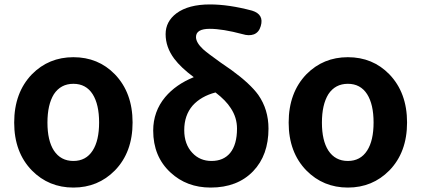

<svg xmlns="http://www.w3.org/2000/svg" viewBox="-20 -832 1900 866"><path d="M311 14Q200 14 124 -63Q44 -145 44 -279Q44 -414 124 -497Q200 -574 311 -574Q423 -574 498 -497Q578 -414 578 -279.5Q578 -145 498 -63Q422 14 311 14ZM311 -106Q368 -106 398 -153Q427 -198 427 -279.5Q427 -361 398 -407Q368 -454 311 -454Q254 -454 223 -407Q194 -360 194 -279Q194 -198 223 -153Q254 -106 311 -106Z M930 14Q822 14 749 -54Q671 -126 671 -243Q671 -329 725 -394Q773 -451 854 -484Q796 -527 766 -567Q727 -619 727 -678Q727 -735 776 -772Q830 -812 927 -812Q1012 -812 1117 -784Q1172 -767 1156 -714Q1148 -686 1125 -677Q1103 -669 1074 -678Q984 -702 926 -702Q864 -702 864 -665Q864 -640 896 -610Q916 -592 975 -550Q1007 -528 1024 -516Q1108 -455 1145 -404Q1191 -338 1191 -252Q1191 -132 1122 -60Q1051 14 930 14ZM934 -106Q988 -106 1018 -142Q1049 -180 1049 -252Q1049 -302 1021 -344Q999 -379 952 -415Q887 -398 849 -356Q811 -312 811 -245Q811 -181 848 -142Q882 -106 934 -106Z M1549 14Q1438 14 1362 -63Q1282 -145 1282 -279Q1282 -414 1362 -497Q1438 -574 1549 -574Q1661 -574 1736 -497Q1816 -414 1816 -279.5Q1816 -145 1736 -63Q1660 14 1549 14ZM1549 -106Q1606 -106 1636 -153Q1665 -198 1665 -279.5Q1665 -361 1636 -407Q1606 -454 1549 -454Q1492 -454 1461 -407Q1432 -360 1432 -279Q1432 -198 1461 -153Q1492 -106 1549 -106Z"/></svg>

Font: GenSenRounded JP B
Style: Regular
Weight: 700
Version: Version 1.501;PS 1;hotconv 16.6.51;makeotf.lib2.5.65220